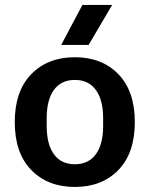

<svg xmlns="http://www.w3.org/2000/svg" viewBox="-20 -739 600 769"><path d="M454.1 -58.1Q388.2 9.8 279.8 9.8Q171.4 9.8 105.2 -58.1Q39.1 -126 39.1 -250Q39.1 -374 105.2 -441.9Q171.4 -509.8 279.8 -509.8Q388.2 -509.8 454.1 -441.9Q520 -374 520 -250Q520 -126 454.1 -58.1ZM167 -234.9Q167 -161.1 196 -121.1Q225.1 -81.1 279.8 -81.1Q334.5 -81.1 363.8 -121.1Q393.1 -161.1 393.1 -234.9V-265.1Q393.1 -338.9 363.8 -378.9Q334.5 -418.9 279.8 -418.9Q225.1 -418.9 196 -378.9Q167 -338.9 167 -265.1ZM225.1 -559.1 310.1 -719.2H429.2L335 -559.1Z"/></svg>

Font: TASA Orbiter Text SemiBold
Style: Regular
Weight: 600
Designer: Weizhong Zhang
Version: Version 1.000;Glyphs 3.1.2 (3151)